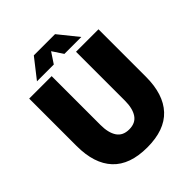

<svg xmlns="http://www.w3.org/2000/svg" viewBox="-246 -1045 1203 1203"><g transform="rotate(-45 355.5 -443.5)"><path d="M355 12Q201 12 124.5 -70Q48 -152 48 -308V-728H247V-295Q247 -226 273 -187Q299 -148 355 -148Q411 -148 437 -187Q463 -226 463 -295V-728H662V-308Q662 -152 585.5 -70Q509 12 355 12ZM159 -770 260 -899H448L552 -770H402L355 -841L308 -770Z"/></g></svg>

Font: Murecho Black
Style: Regular
Weight: 900
Designer: Neil Summerour
Foundry: Positype
Version: Version 1.010; ttfautohint (v1.8.3)